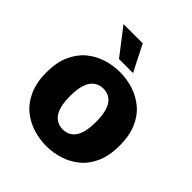

<svg xmlns="http://www.w3.org/2000/svg" viewBox="-199 -854 998 998"><g transform="rotate(45 299.5 -355.0)"><path d="M300.3 11.7Q250.2 11.7 202 -3.6Q153.8 -18.8 115.2 -51Q76.7 -83.2 53.6 -135.3Q30.5 -187.3 30.5 -260Q30.5 -332.7 53.6 -384.7Q76.7 -436.8 115.2 -469Q153.8 -501.2 202 -516.4Q250.2 -531.7 300.3 -531.7Q350.5 -531.7 398.7 -516.4Q446.8 -501.2 485.5 -469Q524.2 -436.8 546.8 -384.7Q569.5 -332.7 569.5 -260Q569.5 -187.3 546.8 -135.3Q524.2 -83.2 485.5 -51Q446.8 -18.8 398.7 -3.6Q350.5 11.7 300.3 11.7ZM300.3 -110Q320.5 -110 337.9 -117.8Q355.3 -125.7 368.1 -142.7Q380.8 -159.7 388.1 -188.7Q395.3 -217.7 395.3 -260Q395.3 -302.3 388.1 -331.3Q380.8 -360.3 368.1 -377.3Q355.3 -394.3 337.9 -402.2Q320.5 -410 300.3 -410Q280.2 -410 262.8 -402.2Q245.5 -394.3 232.3 -377.3Q219.2 -360.3 211.9 -331.3Q204.7 -302.3 204.7 -260Q204.7 -217.7 211.9 -188.7Q219.2 -159.7 232.3 -142.7Q245.5 -125.7 262.8 -117.8Q280.2 -110 300.3 -110ZM248.5 -575.8 136.7 -720.7H277.8L351.8 -575.8Z"/></g></svg>

Font: Murecho Thin
Style: Regular
Weight: 100
Designer: Neil Summerour
Foundry: Positype
Version: Version 1.010